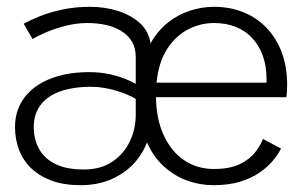

<svg xmlns="http://www.w3.org/2000/svg" viewBox="-20 -532 890 563"><path d="M216 11Q168 11 132.2 -2Q96.5 -15 72.2 -38Q48 -61 36 -92.2Q24 -123.5 24 -159.5Q24 -188.5 33.5 -213.2Q43 -238 61.5 -257.8Q80 -277.5 106.5 -291.5Q133 -305.5 166.8 -313Q200.5 -320.5 241 -320.5Q273 -320.5 299.8 -314.8Q326.5 -309 346.5 -301Q366.5 -293 378 -286V-365Q378 -391.5 366.5 -410.5Q355 -429.5 335 -441.5Q315 -453.5 289.8 -459Q264.5 -464.5 236.5 -464.5Q204 -464.5 172 -456.2Q140 -448 114.5 -437Q89 -426 75.5 -417.5L49.5 -462.5Q66.5 -472 95.2 -483.8Q124 -495.5 162 -503.8Q200 -512 245 -512Q286 -512 324 -500.5Q362 -489 388.8 -465.5Q415.5 -442 421.5 -405Q442 -441.5 471.8 -465.2Q501.5 -489 536.5 -500.5Q571.5 -512 608 -512Q654.5 -512 693.5 -496.2Q732.5 -480.5 761.2 -450.8Q790 -421 806 -378.8Q822 -336.5 822 -282.5Q822 -275 821.5 -264.8Q821 -254.5 819.5 -247H437.5Q438 -183.5 459.8 -136Q481.5 -88.5 519.5 -62.5Q557.5 -36.5 607 -36.5Q654 -36.5 683.2 -50.8Q712.5 -65 728.5 -85.8Q744.5 -106.5 751 -124.5L804 -96.5Q796 -80 780.5 -61.2Q765 -42.5 741.2 -26Q717.5 -9.5 684 0.8Q650.5 11 606 11Q566 11 528.8 -2.5Q491.5 -16 460.8 -43.8Q430 -71.5 411 -114.5Q397.5 -79 370.8 -50.8Q344 -22.5 305 -5.8Q266 11 216 11ZM225.5 -35Q276 -35 310 -58.2Q344 -81.5 361 -118Q378 -154.5 378 -195V-242Q368.5 -248 353.8 -254.2Q339 -260.5 321.8 -265.8Q304.5 -271 285.8 -274.2Q267 -277.5 248 -277.5Q193.5 -277.5 155.8 -263.8Q118 -250 98.5 -223.5Q79 -197 79 -160Q79 -123 94.8 -94.8Q110.5 -66.5 143 -50.8Q175.5 -35 225.5 -35ZM439 -289.5H761.5V-300.5Q761.5 -338.5 750.5 -368.8Q739.5 -399 719.5 -420.5Q699.5 -442 671.2 -453.2Q643 -464.5 607.5 -464.5Q567.5 -464.5 531 -445.5Q494.5 -426.5 469.8 -387.8Q445 -349 439 -289.5Z"/></svg>

Font: Trispace Thin ExtraLight
Style: Regular
Weight: 250
Version: Version 1.210